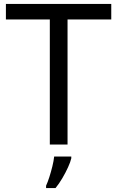

<svg xmlns="http://www.w3.org/2000/svg" viewBox="-20 -734 596 975"><path d="M323 0H233V-635H10V-714H545V-635H323ZM342 70Q338 88 325.5 115.5Q313 143 296.5 171Q280 199 262 221H214V209Q222 192 230.5 165.5Q239 139 246 110.5Q253 82 255 61H342Z"/></svg>

Font: Noto Sans Hebrew
Style: Regular
Weight: 400
Designer: Monotype Design Team
Foundry: Monotype Imaging Inc.
Version: Version 2.003